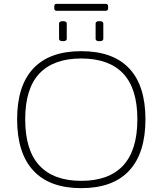

<svg xmlns="http://www.w3.org/2000/svg" viewBox="-20 -972 844 998"><path d="M402 6Q238 6 153.5 -85Q69 -176 69 -352Q69 -527 153.5 -616.5Q238 -706 402 -706Q567 -706 651.5 -616.5Q736 -527 736 -352Q736 -176 651.5 -85Q567 6 402 6ZM402 -32Q546 -32 620 -111.5Q694 -191 694 -352Q694 -512 620 -590Q546 -668 402 -668Q259 -668 185 -590Q111 -512 111 -352Q111 -191 185 -111.5Q259 -32 402 -32ZM497 -758Q477 -758 477 -770V-850Q477 -862 497 -862Q517 -862 517 -850V-770Q517 -758 497 -758ZM307 -758Q287 -758 287 -770V-850Q287 -862 307 -862Q327 -862 327 -850V-770Q327 -758 307 -758ZM274 -916Q262 -916 262 -930V-938Q262 -952 274 -952H530Q542 -952 542 -938V-930Q542 -916 530 -916Z"/></svg>

Font: Asap Semi Expanded Thin
Style: Regular
Weight: 100
Width: 6
Designer: Pablo Cosgaya
Foundry: Omnibus-Type
Version: Version 3.001; ttfautohint (v1.8.4.7-5d5b)